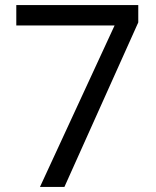

<svg xmlns="http://www.w3.org/2000/svg" viewBox="-20 -734 612 754"><path d="M137 0 430 -634H44V-714H523V-646L233 0Z"/></svg>

Font: malayalam115
Style: Regular
Weight: 400
Designer: Jelle Bosma - Monotype Design Team
Foundry: Monotype Imaging Inc.
Version: Version 2.103